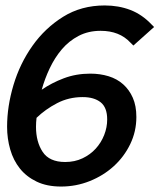

<svg xmlns="http://www.w3.org/2000/svg" viewBox="-20 -672 590 704"><path d="M373 -234Q373 -278 349 -297Q325 -316 283 -316Q232 -316 189 -293.5Q146 -271 114 -240Q113 -232 112.5 -223.5Q112 -215 112 -207Q112 -152 136.5 -115Q161 -78 219 -78Q254 -78 282.5 -91.5Q311 -105 331 -127Q351 -149 362 -177Q373 -205 373 -234ZM6 -207Q6 -282 29.5 -360.5Q53 -439 99 -504Q145 -569 211.5 -610.5Q278 -652 364 -652Q415 -652 458 -635.5Q501 -619 536 -582L545 -573L469 -505L458 -516Q418 -559 349 -559Q304 -559 268.5 -540.5Q233 -522 207 -491.5Q181 -461 162.5 -422Q144 -383 133 -343Q169 -368 214 -385Q259 -402 311 -402Q347 -402 378 -392.5Q409 -383 431.5 -363Q454 -343 467 -313.5Q480 -284 480 -243Q480 -190 457.5 -143.5Q435 -97 397 -62.5Q359 -28 309 -8Q259 12 204 12Q152 12 114.5 -6Q77 -24 53 -54Q29 -84 17.5 -124Q6 -164 6 -207Z"/></svg>

Font: Codetta
Style: Bold Italic
Weight: 700
Italic angle: -11°
Designer: Ulrich Proeller
Foundry: PROSA GmbH
Version: Version 2.00;September 29, 2018;FontCreator 11.5.0.2427 64-b